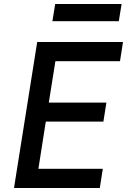

<svg xmlns="http://www.w3.org/2000/svg" viewBox="-20 -940 640 960"><path d="M50 0 166 -730H595L580 -634H257L224 -427H512L497 -332H209L172 -96H494L479 0ZM242 -834 256 -920H588L574 -834Z"/></svg>

Font: NKDuy Mono SemiBold
Style: Italic
Weight: 600
Italic angle: -9°
Monospace: yes
Designer: NKDuy
Foundry: NKDuy
Version: Version 2.251; ttfautohint (v1.8.4.7-5d5b)